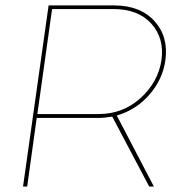

<svg xmlns="http://www.w3.org/2000/svg" viewBox="-20 -680 669 700"><path d="M396 -660.2Q491.2 -660.2 543 -603.3Q594.7 -546.4 583 -460.9Q573.7 -391.6 525.1 -335.4Q476.6 -279.3 405.8 -258.8L541 0H523.9L389.2 -254.9Q360.8 -250 337.9 -250H113.8L79.1 0H64L157.2 -660.2ZM116.2 -264.2H339.8Q427.7 -264.2 491.9 -322Q556.2 -379.9 568.8 -460.9Q579.6 -541 531.5 -594Q483.4 -647 394 -647H169.9Z"/></svg>

Font: Human Sans Thin
Style: Italic
Weight: 100
Italic angle: -8°
Designer: Tim Radville
Foundry: Continuum
Version: Version 1.000;FEAKit 1.0